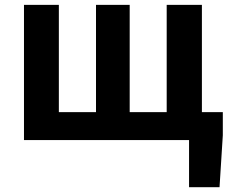

<svg xmlns="http://www.w3.org/2000/svg" viewBox="-20 -580 957 795"><path d="M762.8 195.2V0H725V-115.7H902.6V-20L889 195.2ZM79.3 0V-559.8H223.7V-115.7H377.5V-559.8H517V-115.7H670.2V-559.8H816V0Z"/></svg>

Font: Noto Sans KR Thin
Style: Regular
Weight: 100
Designer: Ryoko NISHIZUKA 西塚涼子 (kana, bopomofo & ideographs); Paul D. Hunt (Latin, Greek & Cyrillic); Sandoll Communications 산돌커뮤니
Foundry: Adobe
Version: Version 2.004-H2;hotconv 1.0.118;makeotfexe 2.5.65603